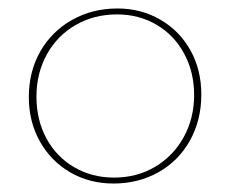

<svg xmlns="http://www.w3.org/2000/svg" viewBox="-20 -430 544 453"><path d="M48 -201Q48 -261 75 -308.5Q102 -356 150 -383Q198 -410 257 -410Q313 -410 358.5 -383.5Q404 -357 429.5 -311Q455 -265 455 -207Q455 -147 428.5 -99Q402 -51 354.5 -24Q307 3 248 3Q191 3 145.5 -23.5Q100 -50 74 -96.5Q48 -143 48 -201ZM438 -206Q438 -260 414.5 -303.5Q391 -347 349.5 -371.5Q308 -396 256 -396Q202 -396 158.5 -371Q115 -346 90.5 -301.5Q66 -257 66 -202Q66 -147 89.5 -103.5Q113 -60 155 -35.5Q197 -11 249 -11Q303 -11 346 -36.5Q389 -62 413.5 -106.5Q438 -151 438 -206Z"/></svg>

Font: Ysabeau Thin
Style: Regular
Weight: 200
Designer: Christian Thalmann (Catharsis Fonts)
Version: Version 0.003